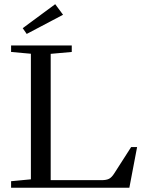

<svg xmlns="http://www.w3.org/2000/svg" viewBox="-20 -875 692 895"><path d="M104.5 -716.8 85.9 -743.7 237.3 -855.5 273.9 -806.2ZM31.7 0V-30.3L124 -39.1V-624.5L31.7 -632.8V-663.1H314.5V-632.8L216.3 -624V-35.2H453.1Q476.1 -35.2 488.5 -41.7Q501 -48.3 512.7 -66.9L591.3 -189.5H619.1L583 0Z"/></svg>

Font: Elstob 10pt
Style: Regular
Weight: 400
Designer: Peter S. Baker
Version: Version 1.015